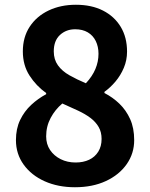

<svg xmlns="http://www.w3.org/2000/svg" viewBox="-20 -773 630 807"><path d="M295 14Q224 14 168 -11Q112 -36 79.5 -81Q47 -126 47 -184Q47 -232 64.5 -268.5Q82 -305 111 -332Q140 -359 174 -377V-382Q132 -412 104 -455.5Q76 -499 76 -557Q76 -617 105 -661Q134 -705 184.5 -729Q235 -753 299 -753Q365 -753 413 -728.5Q461 -704 487.5 -660Q514 -616 514 -556Q514 -520 500.5 -488Q487 -456 465.5 -430.5Q444 -405 419 -387V-382Q454 -364 482 -337Q510 -310 527 -272.5Q544 -235 544 -184Q544 -128 512.5 -83Q481 -38 425 -12Q369 14 295 14ZM341 -423Q368 -452 381 -483Q394 -514 394 -547Q394 -577 382.5 -600.5Q371 -624 349 -637Q327 -650 296 -650Q258 -650 232 -626Q206 -602 206 -557Q206 -523 223.5 -498.5Q241 -474 272 -456.5Q303 -439 341 -423ZM298 -90Q330 -90 354.5 -101.5Q379 -113 393 -135.5Q407 -158 407 -189Q407 -218 394.5 -239.5Q382 -261 360 -277.5Q338 -294 308 -308Q278 -322 242 -338Q212 -313 193 -277.5Q174 -242 174 -200Q174 -167 190.5 -142.5Q207 -118 235 -104Q263 -90 298 -90Z"/></svg>

Font: Noto Sans HK Thin
Style: Bold
Weight: 700
Version: Version 2.004-H2;hotconv 1.0.118;makeotfexe 2.5.65603